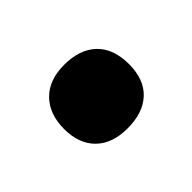

<svg xmlns="http://www.w3.org/2000/svg" viewBox="-53 -372 393 393"><g transform="rotate(45 144.0 -175.0)"><path d="M52 -174Q52 -219 76 -244Q100 -269 145 -269Q189 -269 212.5 -244Q236 -219 236 -174Q236 -130 212 -105.5Q188 -81 145 -81Q102 -81 77 -105.5Q52 -130 52 -174Z"/></g></svg>

Font: Noto Sans Telugu UI ExtraCondensed Black
Style: Regular
Weight: 900
Width: 2
Designer: Jelle Bosma - Monotype Design Team
Foundry: Monotype Imaging Inc.
Version: Version 2.006; ttfautohint (v1.8.4.7-5d5b)